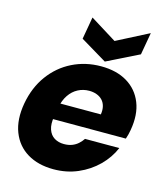

<svg xmlns="http://www.w3.org/2000/svg" viewBox="-118 -887 852 985"><g transform="rotate(15 308.0 -394.0)"><path d="M169.4 -240.2 185.4 -326.9H420.6Q424.5 -351.9 419.4 -371Q414.3 -390.1 402 -402.8Q389.8 -415.5 371.8 -422Q353.7 -428.6 332.2 -428.6Q300.3 -428.6 272.9 -414.2Q245.5 -399.8 226.7 -372Q207.9 -344.3 200 -303.5L191.9 -254.7Q184.5 -213.2 194 -185.4Q203.5 -157.6 225.4 -144.2Q247.3 -130.9 276.5 -130.9Q301 -130.9 319.5 -138.2Q338.1 -145.5 351.7 -158Q365.4 -170.5 374.6 -184.6H556.8Q533.8 -130.3 489.9 -86.8Q446 -43.3 386.8 -17.7Q327.5 7.9 257.9 7.9Q176.3 7.9 118.7 -26.8Q61.1 -61.5 36.1 -126.3Q11.1 -191.1 26.6 -279.2Q42.6 -367.8 89.7 -432Q136.7 -496.3 206.6 -531.1Q276.4 -565.8 359 -565.8Q441.2 -565.8 497.8 -531.8Q554.4 -497.8 579.2 -435.7Q604 -373.6 589 -288.9Q587 -277.5 584 -265Q581 -252.6 576.6 -240.2ZM390.7 -708.9 560.3 -796 539.5 -677.9 369.9 -593.9 229.8 -677.9 250.5 -796Z"/></g></svg>

Font: Poppins Variable
Style: Italic
Weight: 100
Italic angle: -10°
Designer: Jonny Pinhorn
Foundry: Indian Type Foundry
Version: Version 6.000